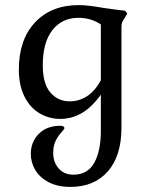

<svg xmlns="http://www.w3.org/2000/svg" viewBox="-20 -481 585 754"><path d="M101 123Q101 77 132 45Q163 13 217 13Q225 13 229 15.5Q233 18 233 22Q233 26 220.5 39.5Q208 53 198.5 72Q189 91 189 120Q189 156 210.5 180.5Q232 205 268 205Q324 205 350 158.5Q376 112 376 34V-109Q339 -58 299.5 -36Q260 -14 217 -14Q173 -14 135.5 -36Q98 -58 76 -102Q54 -146 54 -208Q54 -325 117.5 -393Q181 -461 290 -461Q324 -461 386 -450Q396 -449 422.5 -445Q449 -441 471 -439L480 -428L470 -411Q463 -401 460 -394Q457 -387 457 -375V20Q457 131 403.5 192Q350 253 257 253Q206 253 171 234.5Q136 216 118.5 186.5Q101 157 101 123ZM376 -166V-385Q337 -411 289 -411Q223 -411 185.5 -362.5Q148 -314 148 -225Q148 -152 178 -117.5Q208 -83 254 -83Q290 -83 321.5 -103Q353 -123 376 -166Z"/></svg>

Font: Kurale
Style: Regular
Weight: 400
Designer: Eduardo Rodriguez Tunni
Foundry: Eduardo Rodriguez Tunni
Version: Version 2.000